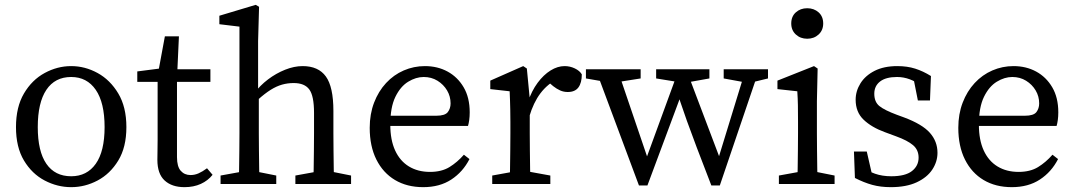

<svg xmlns="http://www.w3.org/2000/svg" viewBox="-20 -760 4441 793"><path d="M274 13Q217 13 164.5 -14.5Q112 -42 79 -97Q46 -152 46 -235Q46 -318 79 -374Q112 -430 164.5 -458.5Q217 -487 274 -487Q331 -487 383 -458.5Q435 -430 468.5 -374Q502 -318 502 -235Q502 -152 468.5 -97Q435 -42 383 -14.5Q331 13 274 13ZM274 -32Q339 -32 375.5 -83.5Q412 -135 412 -235Q412 -336 375.5 -389Q339 -442 274 -442Q207 -442 171.5 -389Q136 -336 136 -235Q136 -135 171.5 -83.5Q207 -32 274 -32Z M671 -474H849V-422H671ZM711 -111Q711 -72 726.5 -54.5Q742 -37 767 -37Q784 -37 800 -44Q816 -51 835 -65L858 -38Q839 -14 809.5 -0.5Q780 13 742 13Q690 13 660 -14.5Q630 -42 630 -100Q630 -118 630.5 -136.5Q631 -155 631 -184V-422H547V-465L671 -481L631 -448L661 -610H719L711 -435Z M1230 -487Q1295 -487 1326 -444Q1357 -401 1357 -302V-210Q1357 -178 1357.5 -137.5Q1358 -97 1358.5 -60Q1359 -23 1360 0H1274Q1275 -23 1275.5 -60Q1276 -97 1276.5 -137.5Q1277 -178 1277 -210V-294Q1277 -364 1257.5 -390.5Q1238 -417 1193 -417Q1168 -417 1145 -410.5Q1122 -404 1098 -389Q1074 -374 1045 -348H1024V-393H1075L1030 -375Q1054 -407 1087 -432Q1120 -457 1157.5 -472Q1195 -487 1230 -487ZM1310 -55H1330L1430 -35V0H1200V-35ZM1021 -55 1121 -35V0H891V-35L1001 -55ZM969 -210V-650L886 -660V-695L1036 -740L1050 -732L1046 -590V-378L1049 -365V-210Q1049 -179 1049.5 -138.5Q1050 -98 1050.5 -60.5Q1051 -23 1052 0H966Q967 -23 967.5 -60.5Q968 -98 968.5 -138.5Q969 -179 969 -210Z M1735 -487Q1787 -487 1828.5 -464.5Q1870 -442 1895 -399.5Q1920 -357 1920 -296Q1920 -279 1918 -264.5Q1916 -250 1913 -240H1544V-282H1782Q1818 -282 1829.5 -297Q1841 -312 1841 -333Q1841 -362 1826.5 -386.5Q1812 -411 1787 -426.5Q1762 -442 1730 -442Q1698 -442 1666 -422.5Q1634 -403 1613 -360Q1592 -317 1592 -245Q1592 -182 1612 -138.5Q1632 -95 1669 -72.5Q1706 -50 1756 -50Q1804 -50 1836.5 -70Q1869 -90 1896 -121L1919 -103Q1892 -50 1844 -18.5Q1796 13 1728 13Q1661 13 1611.5 -16.5Q1562 -46 1534.5 -101Q1507 -156 1507 -232Q1507 -289 1525 -336Q1543 -383 1574.5 -417Q1606 -451 1647.5 -469Q1689 -487 1735 -487Z M2085 0Q2086 -23 2086.5 -60.5Q2087 -98 2087.5 -138.5Q2088 -179 2088 -210V-257Q2088 -285 2087.5 -305.5Q2087 -326 2086.5 -344.5Q2086 -363 2085 -383L2005 -392V-427L2141 -487L2156 -477L2168 -352V-210Q2168 -179 2168.5 -138.5Q2169 -98 2169.5 -60.5Q2170 -23 2171 0ZM2013 0V-35L2123 -55H2143L2253 -35V0ZM2128 -278V-345H2185L2160 -338Q2176 -385 2200.5 -418Q2225 -451 2254 -469Q2283 -487 2312 -487Q2334 -487 2354 -477.5Q2374 -468 2383 -453Q2383 -418 2369 -399Q2355 -380 2325 -380Q2308 -380 2293.5 -386.5Q2279 -393 2265 -404L2238 -427L2287 -437Q2241 -413 2212 -374.5Q2183 -336 2166 -278Z M2795 -419 2690 -436V-474H2910V-436L2815 -419ZM2518 -419H2498L2400 -436V-474H2626V-436ZM3082 -419H3062L2969 -436V-474H3152V-436ZM2784 -474H2814L2962 -83H2940L3060 -474H3116L2953 6H2918Q2882 -87 2857.5 -151.5Q2833 -216 2817 -261Q2801 -306 2790 -339Q2779 -372 2770 -402H2806L2654 6H2619L2440 -474H2530L2663 -83H2641Z M3314 -600Q3286 -600 3267 -617.5Q3248 -635 3248 -663Q3248 -692 3267 -709Q3286 -726 3314 -726Q3342 -726 3361 -709Q3380 -692 3380 -663Q3380 -635 3361 -617.5Q3342 -600 3314 -600ZM3357 0H3273Q3274 -23 3274.5 -60.5Q3275 -98 3275.5 -138.5Q3276 -179 3276 -210V-257Q3276 -298 3275.5 -325.5Q3275 -353 3273 -383L3191 -392V-427L3342 -487L3357 -477L3354 -342V-210Q3354 -179 3354.5 -138.5Q3355 -98 3355.5 -60.5Q3356 -23 3357 0ZM3327 -55 3427 -35V0H3197V-35L3307 -55Z M3659 13Q3617 13 3582.5 3.5Q3548 -6 3511 -25L3507 -134H3560L3587 -16L3538 -39V-73Q3564 -53 3594 -42.5Q3624 -32 3661 -32Q3719 -32 3746.5 -53.5Q3774 -75 3774 -109Q3774 -141 3751 -160.5Q3728 -180 3681 -197L3635 -214Q3580 -234 3547 -265.5Q3514 -297 3514 -348Q3514 -384 3534 -416Q3554 -448 3592.5 -467.5Q3631 -487 3686 -487Q3727 -487 3760 -476.5Q3793 -466 3825 -446L3821 -345H3771L3751 -446L3787 -430V-404Q3763 -423 3737.5 -432.5Q3712 -442 3685 -442Q3639 -442 3615 -423.5Q3591 -405 3591 -373Q3591 -339 3612 -322Q3633 -305 3684 -286L3714 -275Q3789 -247 3820.5 -211.5Q3852 -176 3852 -129Q3852 -92 3830.5 -59.5Q3809 -27 3766 -7Q3723 13 3659 13Z M4166 -487Q4218 -487 4259.5 -464.5Q4301 -442 4326 -399.5Q4351 -357 4351 -296Q4351 -279 4349 -264.5Q4347 -250 4344 -240H3975V-282H4213Q4249 -282 4260.5 -297Q4272 -312 4272 -333Q4272 -362 4257.5 -386.5Q4243 -411 4218 -426.5Q4193 -442 4161 -442Q4129 -442 4097 -422.5Q4065 -403 4044 -360Q4023 -317 4023 -245Q4023 -182 4043 -138.5Q4063 -95 4100 -72.5Q4137 -50 4187 -50Q4235 -50 4267.5 -70Q4300 -90 4327 -121L4350 -103Q4323 -50 4275 -18.5Q4227 13 4159 13Q4092 13 4042.5 -16.5Q3993 -46 3965.5 -101Q3938 -156 3938 -232Q3938 -289 3956 -336Q3974 -383 4005.5 -417Q4037 -451 4078.5 -469Q4120 -487 4166 -487Z"/></svg>

Font: Adobe Variable Font Prototype
Style: Regular
Weight: 389
Designer: Frank Grießhammer
Foundry: Adobe
Version: Version 1.004;hotconv 1.0.113;makeotfexe 2.5.65598